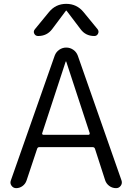

<svg xmlns="http://www.w3.org/2000/svg" viewBox="-20 -977 679 997"><path d="M199 -285Q198 -282 200 -279.5Q202 -277 205 -277H440Q443 -277 444.5 -279.5Q446 -282 446 -285L324 -657Q324 -658 323 -658Q321 -658 321 -657ZM64 0Q49 0 40 -12.5Q31 -25 36 -39L264 -688Q271 -707 287.5 -718.5Q304 -730 324 -730Q344 -730 360.5 -718.5Q377 -707 384 -688L611 -40Q616 -25 607 -12.5Q598 0 583 0Q563 0 547.5 -11.5Q532 -23 526 -41L473 -205Q470 -213 461 -213H184Q176 -213 173 -205L118 -40Q112 -22 97 -11Q82 0 64 0ZM414 -914 487 -825Q495 -814 489 -802Q483 -790 470 -790Q424 -790 398 -826L326 -921Q326 -922 324 -922L322 -921L251 -826Q224 -790 178 -790Q164 -790 158 -802Q152 -814 161 -825L234 -914Q269 -957 324 -957Q379 -957 414 -914Z"/></svg>

Font: Rounded Mplus 1c
Style: Regular
Weight: 400
Version: Version 1.059.20150529